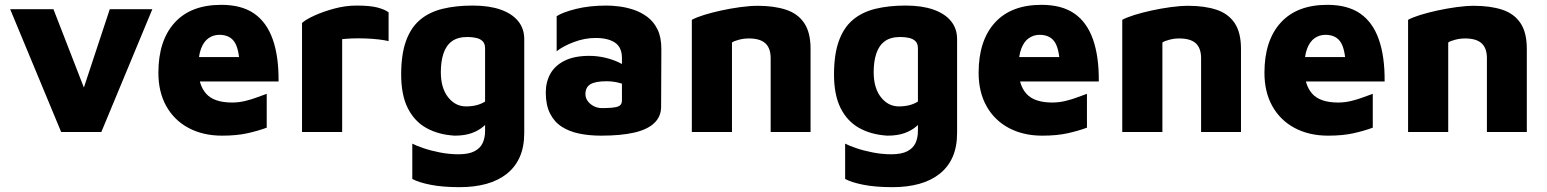

<svg xmlns="http://www.w3.org/2000/svg" viewBox="-20 -546 6397 794"><path d="M233 0 22 -508H201L349 -127H308L434 -508H610L399 0Z M898 15Q820 15 760.5 -16.5Q701 -48 668 -106.5Q635 -165 635 -245Q635 -378 702 -452Q769 -526 895 -526Q979 -526 1031 -490Q1083 -454 1108 -383Q1133 -312 1132 -209H750L730 -310H992L972 -256Q971 -337 951.5 -369.5Q932 -402 887 -402Q863 -402 843 -388.5Q823 -375 811.5 -345Q800 -315 800 -264Q800 -195 832.5 -158.5Q865 -122 940 -122Q967 -122 994 -128.5Q1021 -135 1044.5 -144Q1068 -153 1083 -158V-18Q1048 -5 1003.5 5Q959 15 898 15Z M1229 0V-451Q1244 -465 1280 -481.5Q1316 -498 1362.5 -510.5Q1409 -523 1454 -523Q1510 -523 1540.5 -515Q1571 -507 1587 -495V-376Q1571 -380 1545 -383Q1519 -386 1490 -387Q1461 -388 1435.5 -387Q1410 -386 1395 -384V0Z M1860 15Q1793 11 1743.5 -16.5Q1694 -44 1666.5 -98.5Q1639 -153 1639 -238Q1639 -321 1659 -376.5Q1679 -432 1717 -464Q1755 -496 1810 -509.5Q1865 -523 1935 -523Q2002 -523 2049.5 -506.5Q2097 -490 2122.5 -459Q2148 -428 2148 -384V3Q2148 61 2129.5 103Q2111 145 2075.5 173Q2040 201 1991 214.5Q1942 228 1881 228Q1810 228 1760 218Q1710 208 1685 194V48Q1700 56 1730.5 66.5Q1761 77 1799.5 84.5Q1838 92 1876 92Q1918 92 1942 79.5Q1966 67 1976 45.5Q1986 24 1986 -5V-88L2017 -68Q2002 -43 1981 -24.5Q1960 -6 1930.5 4.5Q1901 15 1860 15ZM1907 -106Q1931 -106 1950.5 -111Q1970 -116 1986 -126V-346Q1986 -366 1975.5 -376Q1965 -386 1948 -389.5Q1931 -393 1913 -393Q1873 -393 1849 -375.5Q1825 -358 1814 -325Q1803 -292 1803 -248Q1803 -182 1833 -144Q1863 -106 1907 -106Z M2466 15Q2417 15 2375.5 6.5Q2334 -2 2303 -22Q2272 -42 2254.5 -77Q2237 -112 2237 -163Q2237 -207 2256 -241Q2275 -275 2315 -295Q2355 -315 2417 -315Q2450 -315 2482 -307.5Q2514 -300 2540 -287.5Q2566 -275 2580 -260L2585 -186Q2565 -197 2540 -203.5Q2515 -210 2488 -210Q2442 -210 2421.5 -197.5Q2401 -185 2401 -157Q2401 -141 2410.5 -128Q2420 -115 2435.5 -107Q2451 -99 2469 -99Q2517 -99 2534.5 -105Q2552 -111 2552 -130V-306Q2552 -350 2523.5 -369.5Q2495 -389 2443 -389Q2398 -389 2353 -372Q2308 -355 2282 -334V-479Q2306 -495 2361.5 -509Q2417 -523 2489 -523Q2510 -523 2539.5 -519.5Q2569 -516 2599.5 -506Q2630 -496 2656.5 -476.5Q2683 -457 2699 -424.5Q2715 -392 2715 -343L2714 -105Q2714 -64 2685.5 -37Q2657 -10 2602 2.5Q2547 15 2466 15Z M2841 -464Q2859 -474 2891 -484Q2923 -494 2962 -502.5Q3001 -511 3041 -516.5Q3081 -522 3114 -522Q3181 -522 3230 -506Q3279 -490 3305.5 -451Q3332 -412 3332 -344V0H3167V-306Q3167 -326 3161.5 -341.5Q3156 -357 3145 -367Q3134 -377 3117 -382Q3100 -387 3076 -387Q3056 -387 3035 -381.5Q3014 -376 3007 -370V0H2841Z M3650 15Q3583 11 3533.5 -16.5Q3484 -44 3456.5 -98.5Q3429 -153 3429 -238Q3429 -321 3449 -376.5Q3469 -432 3507 -464Q3545 -496 3600 -509.5Q3655 -523 3725 -523Q3792 -523 3839.5 -506.5Q3887 -490 3912.5 -459Q3938 -428 3938 -384V3Q3938 61 3919.5 103Q3901 145 3865.5 173Q3830 201 3781 214.5Q3732 228 3671 228Q3600 228 3550 218Q3500 208 3475 194V48Q3490 56 3520.5 66.5Q3551 77 3589.5 84.5Q3628 92 3666 92Q3708 92 3732 79.5Q3756 67 3766 45.5Q3776 24 3776 -5V-88L3807 -68Q3792 -43 3771 -24.5Q3750 -6 3720.5 4.5Q3691 15 3650 15ZM3697 -106Q3721 -106 3740.5 -111Q3760 -116 3776 -126V-346Q3776 -366 3765.5 -376Q3755 -386 3738 -389.5Q3721 -393 3703 -393Q3663 -393 3639 -375.5Q3615 -358 3604 -325Q3593 -292 3593 -248Q3593 -182 3623 -144Q3653 -106 3697 -106Z M4290 15Q4212 15 4152.5 -16.5Q4093 -48 4060 -106.5Q4027 -165 4027 -245Q4027 -378 4094 -452Q4161 -526 4287 -526Q4371 -526 4423 -490Q4475 -454 4500 -383Q4525 -312 4524 -209H4142L4122 -310H4384L4364 -256Q4363 -337 4343.5 -369.5Q4324 -402 4279 -402Q4255 -402 4235 -388.5Q4215 -375 4203.5 -345Q4192 -315 4192 -264Q4192 -195 4224.5 -158.5Q4257 -122 4332 -122Q4359 -122 4386 -128.5Q4413 -135 4436.5 -144Q4460 -153 4475 -158V-18Q4440 -5 4395.5 5Q4351 15 4290 15Z M4621 -464Q4639 -474 4671 -484Q4703 -494 4742 -502.5Q4781 -511 4821 -516.5Q4861 -522 4894 -522Q4961 -522 5010 -506Q5059 -490 5085.5 -451Q5112 -412 5112 -344V0H4947V-306Q4947 -326 4941.5 -341.5Q4936 -357 4925 -367Q4914 -377 4897 -382Q4880 -387 4856 -387Q4836 -387 4815 -381.5Q4794 -376 4787 -370V0H4621Z M5472 15Q5394 15 5334.5 -16.5Q5275 -48 5242 -106.5Q5209 -165 5209 -245Q5209 -378 5276 -452Q5343 -526 5469 -526Q5553 -526 5605 -490Q5657 -454 5682 -383Q5707 -312 5706 -209H5324L5304 -310H5566L5546 -256Q5545 -337 5525.5 -369.5Q5506 -402 5461 -402Q5437 -402 5417 -388.5Q5397 -375 5385.5 -345Q5374 -315 5374 -264Q5374 -195 5406.5 -158.5Q5439 -122 5514 -122Q5541 -122 5568 -128.5Q5595 -135 5618.5 -144Q5642 -153 5657 -158V-18Q5622 -5 5577.5 5Q5533 15 5472 15Z M5803 -464Q5821 -474 5853 -484Q5885 -494 5924 -502.5Q5963 -511 6003 -516.5Q6043 -522 6076 -522Q6143 -522 6192 -506Q6241 -490 6267.5 -451Q6294 -412 6294 -344V0H6129V-306Q6129 -326 6123.5 -341.5Q6118 -357 6107 -367Q6096 -377 6079 -382Q6062 -387 6038 -387Q6018 -387 5997 -381.5Q5976 -376 5969 -370V0H5803Z"/></svg>

Font: Maven Pro ExtraBold
Style: Regular
Weight: 800
Designer: Joe Prince
Foundry: Joe Prince
Version: Version 2.100